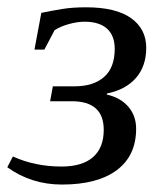

<svg xmlns="http://www.w3.org/2000/svg" viewBox="-33 -491 443 521"><path d="M256.8 -234.4Q293.9 -226.1 315.2 -201.4Q336.4 -176.8 336.4 -141.6Q336.4 -68.8 284.2 -29.5Q231.9 9.8 134.8 9.8Q52.2 9.8 -13.2 -37.1L2 -66.4Q62 -39.1 133.8 -39.1Q190.4 -39.1 219.5 -64.7Q248.5 -90.3 248.5 -138.7Q248.5 -216.3 161.6 -216.3H103L110.4 -256.8H169.4Q220.7 -256.8 249.5 -282.2Q278.3 -307.6 278.3 -358.4Q278.3 -394.5 257.3 -413.3Q236.3 -432.1 196.3 -432.1Q177.7 -432.1 155 -426Q132.3 -419.9 115.2 -409.2L87.4 -356.4H60.5L79.1 -456.1Q107.4 -461.9 135.7 -466.6Q164.1 -471.2 200.2 -471.2Q281.2 -471.2 322.5 -441.9Q363.8 -412.6 363.8 -361.3Q363.8 -311.5 335.9 -279.5Q308.1 -247.6 257.3 -237.3Z"/></svg>

Font: Tinos
Style: Italic
Weight: 400
Italic angle: -16.333°
Designer: Steve Matteson
Foundry: Monotype Imaging Inc.
Version: Version 1.32